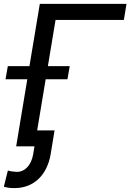

<svg xmlns="http://www.w3.org/2000/svg" viewBox="-42 -747 666 980"><path d="M603.7 -727.3H161.2L108.3 -409.4H-2.1L-13.8 -342.3H97.3L40.5 0H133.9L127.1 41.5C117.2 98 83.5 130.3 45.1 130.3C35.9 130.3 7.1 127.5 -1.8 123.2L-22.4 206C-3.2 211.6 11.4 213.1 32 213.1C133.2 213.1 198.9 143.1 216.3 41.5L236.5 -81.3H147.7L191.1 -342.3H302.2L313.9 -409.4H202.4L241.5 -645.2H590.2Z"/></svg>

Font: Margiela Sans Text
Style: Italic
Weight: 400
Italic angle: -9.39999°
Designer: Stefan Endress, Andreas Faust
Version: Version 1.100;FEAKit 1.0